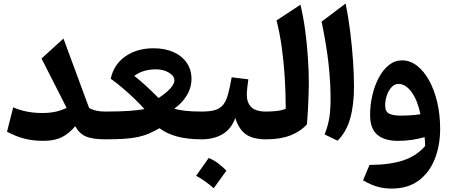

<svg xmlns="http://www.w3.org/2000/svg" viewBox="-20 -804 2605 1108"><path d="M364.3 -181.6 219.7 -466.3 346.2 -581.5 494.1 -181.2Q528.8 -160.2 586.9 -160.2H587.4V0H586.9Q513.7 0 475.8 -16.4Q438 -32.7 414.1 -75.7Q379.9 -34.2 337.4 -12.7Q294.9 8.8 230.5 8.8Q171.4 8.8 121.3 -3.9Q71.3 -16.6 20.5 -43.9L56.2 -184.6Q130.4 -151.9 223.1 -151.9Q264.6 -151.9 298.8 -158.9Q333 -166 364.3 -181.6Z M866.2 -525.4Q932.1 -525.4 981.2 -503.4Q1030.3 -481.4 1057.6 -441.7Q1085 -401.9 1085 -348.1Q1085 -297.4 1057.1 -252.2Q1029.3 -207 985.8 -177.2Q1036.1 -160.2 1143.1 -160.2H1143.6V0H1143.1Q1061.5 0 1001.7 -16.4Q941.9 -32.7 900.4 -64Q868.7 -45.9 839.8 -33.4Q811 -21 777.3 -13.7Q743.7 -6.3 698.2 -3.2Q652.8 0 587.4 0Q582 0 575 -7.8Q567.9 -15.6 567.9 -36.6V-123.5Q567.9 -144.5 573.7 -152.3Q579.6 -160.2 587.4 -160.2Q670.9 -160.2 724.9 -164.1Q778.8 -168 813.5 -174.3Q792 -199.7 758.5 -231.9Q725.1 -264.2 688 -295.7Q650.9 -327.1 619.1 -349.6Q636.2 -431.2 702.9 -478.3Q769.5 -525.4 866.2 -525.4ZM879.9 -403.8Q805.2 -403.8 754.9 -366.2Q787.6 -340.8 824.2 -306.9Q860.8 -272.9 895 -238.3Q936 -264.6 961.2 -291.7Q986.3 -318.8 986.3 -339.8Q986.3 -365.7 954.8 -384.8Q923.3 -403.8 879.9 -403.8Z M1184.1 107.9Q1211.4 118.2 1237.1 137.2Q1262.7 156.2 1286.6 180.7Q1250 231.9 1213.4 282.2Q1190.9 262.2 1165.8 244.1Q1140.6 226.1 1111.8 210.4Q1130.4 184.1 1148.4 158.7Q1166.5 133.3 1184.1 107.9ZM1143.6 0Q1133.8 0 1128.9 -7.8Q1124 -15.6 1124 -36.6V-123.5Q1124 -144.5 1128.9 -152.3Q1133.8 -160.2 1143.6 -160.2Q1191.4 -160.2 1220.9 -168.9Q1250.5 -177.7 1267.8 -199.5Q1285.2 -221.2 1295.9 -259.8Q1306.6 -298.3 1316.9 -357.9L1413.1 -346.2Q1409.7 -320.8 1407 -297.9Q1404.3 -274.9 1404.3 -256.3Q1404.3 -212.4 1429.7 -186.3Q1455.1 -160.2 1515.6 -160.2H1516.1V0H1515.6Q1439.5 0 1398.7 -29.1Q1357.9 -58.1 1337.9 -123Q1313.5 -58.1 1263.4 -29.1Q1213.4 0 1143.6 0Z M1713.9 -776.9Q1730.5 -707.5 1741 -629.6Q1751.5 -551.8 1756.8 -473.1Q1762.2 -394.5 1762.2 -321.3Q1762.2 -295.4 1760.7 -254.9Q1759.3 -214.4 1757.1 -169.9Q1754.9 -125.5 1751.5 -86.9Q1714.4 -45.4 1656.2 -22.7Q1598.1 0 1516.1 0Q1506.3 0 1501.5 -7.8Q1496.6 -15.6 1496.6 -36.6V-123.5Q1496.6 -144.5 1501.5 -152.3Q1506.3 -160.2 1516.1 -160.2Q1546.4 -160.2 1576.4 -163.6Q1606.4 -167 1628.9 -176.3Q1628.9 -266.1 1623.3 -356.4Q1617.7 -446.8 1606 -531Q1594.2 -615.2 1575.7 -686Z M1974.6 -783.7Q1990.2 -707 2001 -620.8Q2011.7 -534.7 2017.3 -452.6Q2022.9 -370.6 2022.9 -306.2Q2022.9 -198.2 2000.7 -119.9Q1978.5 -41.5 1927.7 7.8L1853 -28.3Q1870.6 -70.3 1879.2 -117.4Q1887.7 -164.6 1887.7 -235.4Q1887.7 -327.6 1876.2 -433.8Q1864.7 -540 1835.9 -679.2Z M2240.2 284.2Q2198.7 284.2 2160.9 274.2Q2123 264.2 2075.2 236.8L2112.3 147.9Q2233.4 147 2309.8 120.6Q2386.2 94.2 2433.6 38.1Q2433.1 13.2 2430.2 -12.7Q2397.5 -2.9 2358.6 2.9Q2319.8 8.8 2276.9 8.8Q2197.3 8.8 2156.5 -27.1Q2115.7 -63 2115.7 -140.6Q2115.7 -197.8 2128.7 -253.7Q2141.6 -309.6 2165.8 -355.2Q2189.9 -400.9 2223.9 -428.2Q2257.8 -455.6 2299.8 -455.6Q2346.7 -455.6 2386.7 -424.6Q2426.8 -393.6 2456.8 -338.9Q2486.8 -284.2 2503.4 -212.9Q2520 -141.6 2520 -61Q2520 36.6 2488.5 115Q2457 193.4 2395 238.8Q2333 284.2 2240.2 284.2ZM2406.2 -145Q2389.6 -225.1 2355.2 -272.5Q2320.8 -319.8 2278.8 -319.8Q2257.3 -319.8 2240 -301.3Q2222.7 -282.7 2212.6 -254.2Q2202.6 -225.6 2202.6 -195.3Q2202.6 -160.2 2225.3 -148.4Q2248 -136.7 2293.9 -136.7Q2320.8 -136.7 2350.6 -138.7Q2380.4 -140.6 2406.2 -145Z"/></svg>

Font: Pinar DS1 Bold
Style: Regular
Weight: 700
Designer: Amin Abedi
Version: Version 3.000